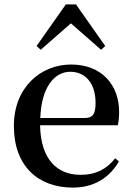

<svg xmlns="http://www.w3.org/2000/svg" viewBox="-20 -836 602 872"><path d="M311 16C406 16 477 -28 520 -103L503 -117C465 -69 417 -42 346 -42C241 -42 165 -110 162 -267H515C519 -284 521 -303 521 -328C521 -449 443 -543 303 -543C165 -543 43 -439 43 -264C43 -81 154 16 311 16ZM163 -300C168 -440 227 -510 299 -510C370 -510 414 -455 414 -369C414 -320 403 -300 364 -300ZM439 -610 458 -627 325 -816H279L146 -627L165 -610L302 -730Z"/></svg>

Font: Noto Serif SC SemiBold
Style: Regular
Weight: 600
Designer: Ryoko NISHIZUKA 西塚涼子 (kana & ideographs); Frank Grießhammer (Latin, Greek & Cyrillic); Wenlong ZHANG 张文龙 (bopomofo); San
Foundry: Adobe
Version: Version 2.001;hotconv 1.1.0;makeotfexe 2.6.0